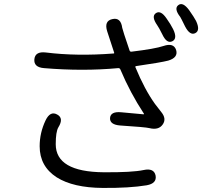

<svg xmlns="http://www.w3.org/2000/svg" viewBox="-20 -875 1040 944"><path d="M485 49Q340 48 259 -3Q175 -57 175 -156Q175 -222 204 -283Q227 -331 261 -312Q295 -294 267 -249Q254 -227 254 -166Q254 -30 490 -28Q630 -27 686 -39Q737 -50 745 -12Q752 27 701 36Q617 50 485 49ZM780 -263Q760 -234 715 -245Q696 -250 571 -258Q519 -262 521 -295Q524 -328 576 -323L685 -313Q690 -313 687 -317Q620 -419 572 -533Q569 -541 560 -540Q388 -524 197 -540Q145 -544 149 -584Q153 -623 205 -617Q357 -598 538 -612Q543 -612 541 -617L507 -721Q491 -772 532 -781Q574 -791 581 -738Q583 -727 617 -627Q619 -620 627 -621Q743 -635 784 -649Q834 -666 846 -629Q857 -592 807 -577Q773 -568 649 -550Q644 -549 646 -544Q691 -435 742 -364Q757 -344 773 -324Q800 -291 780 -263ZM827 -672Q800 -659 778 -706Q761 -740 753 -751Q723 -794 746 -810Q770 -827 799 -784Q819 -756 831 -732Q854 -685 827 -672ZM940 -712Q914 -699 890 -745Q869 -788 866 -792Q834 -833 857 -850Q879 -867 910 -825Q934 -791 944 -772Q966 -725 940 -712Z"/></svg>

Font: Resource Han Rounded KR
Style: Regular
Weight: 400
Designer: Cyano Hao (round all glyphs); Ryoko NISHIZUKA 西塚涼子 (kana, bopomofo & ideographs); Paul D. Hunt (Latin, Greek & Cyrillic)
Foundry: Cyano Hao
Version: 0.990